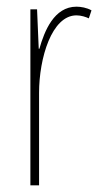

<svg xmlns="http://www.w3.org/2000/svg" viewBox="-20 -555 304 575"><path d="M209 -535C142 -535 113 -462 98 -409H96L91 -527H71V0H97V-277C97 -381 135 -509 209 -509C223 -509 238 -504 246 -500L254 -524C240 -532 222 -535 209 -535Z"/></svg>

Font: Noto Sans Bengali ExtraCondensed Thin
Style: Regular
Weight: 100
Width: 2
Designer: Joana Ranito - Universal Thirst; Jelle Bosma - Monotype Design Team
Foundry: Universal Thirst ehf.
Version: Version 3.000